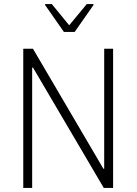

<svg xmlns="http://www.w3.org/2000/svg" viewBox="-20 -929 675 949"><path d="M95 0V-688H143L491 -95H495V-688H539V0H493L143 -595H139V0ZM296 -771 203 -904V-909H236L322 -804L409 -909H442V-904L349 -771Z"/></svg>

Font: Saira SemiCondensed ExtraLight
Style: Regular
Weight: 250
Width: 4
Designer: Hector Gatti with collaboration of the Omnibus-Type team
Foundry: Omnibus-Type
Version: Version 1.101